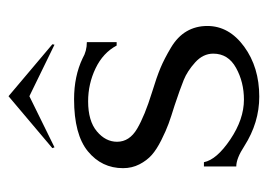

<svg xmlns="http://www.w3.org/2000/svg" viewBox="-109 -512 629 451"><g transform="rotate(-90 205.5 -286.5)"><path d="M370 -114Q370 -63 321.5 -27.5Q273 8 204 8Q143 8 88 -27Q59 -46 40 -46V-122H50Q56 -92 103.5 -60Q151 -28 197 -28Q238 -28 271.5 -46.5Q305 -65 305 -100Q305 -124 284.5 -142.5Q264 -161 243 -169.5Q222 -178 183 -191Q157 -199 140.5 -205Q124 -211 102 -222Q80 -233 67 -244.5Q54 -256 45 -273.5Q36 -291 36 -312Q36 -362 75.5 -394.5Q115 -427 198 -427Q252 -427 294 -407Q311 -397 332 -397V-327H324Q307 -359 270.5 -376.5Q234 -394 193 -394Q147 -394 122.5 -373.5Q98 -353 98 -326Q98 -297 128.5 -279Q159 -261 214 -244Q250 -233 271.5 -224Q293 -215 319 -199.5Q345 -184 357.5 -162.5Q370 -141 370 -114ZM327 -478 326 -473 205 -532 85 -473 83 -478 205 -581Z"/></g></svg>

Font: Forum
Style: Regular
Weight: 400
Designer: Denis Masharov
Foundry: Denis Masharov
Version: Version 1.000